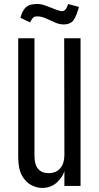

<svg xmlns="http://www.w3.org/2000/svg" viewBox="-20 -922 493 952"><path d="M188 9.8Q162.6 9.8 135.3 -4.2Q107.9 -18.1 89.1 -51.3Q70.3 -84.5 70.3 -142.6V-732.4H150.9V-148.4Q150.9 -105.5 169.2 -84.5Q187.5 -63.5 220.2 -63.5Q258.3 -63.5 278.8 -87.9Q299.3 -112.3 299.3 -152.8L298.3 -732.4H379.4V0H299.3V-73.7Q289.6 -41.5 260.5 -15.9Q231.4 9.8 188 9.8ZM295.9 -800.8Q274.4 -800.8 252 -810.8Q229.5 -820.8 207.5 -830.8Q185.5 -840.8 165 -840.8Q157.2 -840.8 153.8 -839.8Q146 -837.9 140.9 -830.8Q135.7 -823.7 128.9 -811L81.1 -834Q90.8 -867.2 104 -881.3Q117.2 -895.5 132.8 -898.9Q148.4 -902.3 164.6 -902.3Q184.6 -902.3 208.7 -893.3Q232.9 -884.3 254.6 -875.5Q276.4 -866.7 288.6 -866.7H290.5Q297.4 -867.7 303.7 -873.8Q310.1 -879.9 317.9 -901.9L371.6 -887.7L367.2 -873.5Q352.5 -825.7 336.7 -813.2Q320.8 -800.8 295.9 -800.8Z"/></svg>

Font: Antonio ExtraLight
Style: Regular
Weight: 250
Designer: Vernon Adams
Foundry: Vernon Adams
Version: Version 1.002